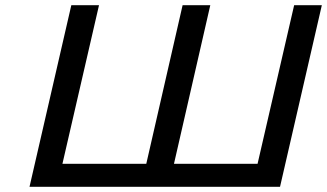

<svg xmlns="http://www.w3.org/2000/svg" viewBox="-20 -715 1252 735"><path d="M93 0 253 -695H359L219 -88H540L679 -695H785L646 -88H966L1106 -695H1212L1052 0Z"/></svg>

Font: Coval
Style: Medium Italic
Weight: 500
Foundry: Context Ltd
Version: Version 001.000